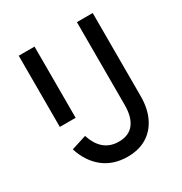

<svg xmlns="http://www.w3.org/2000/svg" viewBox="-170 -844 940 989"><g transform="rotate(-30 300.0 -350.0)"><path d="M307.5 15.5Q223 15.5 164.8 -30.2Q106.5 -76 80 -159L169.5 -187.5Q205.5 -74.5 306.5 -74.5Q365.5 -74.5 395.8 -112.5Q426 -150.5 426 -224.5V-716H520V-222Q520 -149.5 494.5 -96Q469 -42.5 421.5 -13.5Q374 15.5 307.5 15.5ZM80 -292.5V-716H174V-292.5Z"/></g></svg>

Font: Google Sans Code
Style: Regular
Weight: 400
Monospace: yes
Designer: Google Sans Code Authors
Foundry: Google LLC
Version: Version 6.000